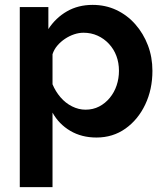

<svg xmlns="http://www.w3.org/2000/svg" viewBox="-20 -553 674 786"><path d="M195 -92V213H61V-524H178V-434Q208 -480 254 -506.5Q300 -533 359 -533Q412 -533 456.5 -512Q501 -491 534 -453.5Q567 -416 585.5 -367.5Q604 -319 604 -263Q604 -187 574.5 -125Q545 -63 493.5 -26.5Q442 10 375 10Q314 10 267.5 -17.5Q221 -45 195 -92ZM467 -263Q467 -296 456.5 -324Q446 -352 426 -373.5Q406 -395 379.5 -407Q353 -419 322 -419Q303 -419 283.5 -412.5Q264 -406 246 -394Q228 -382 214.5 -366Q201 -350 195 -331V-208Q207 -179 227.5 -155Q248 -131 275 -117.5Q302 -104 330 -104Q361 -104 386 -117Q411 -130 429.5 -152.5Q448 -175 457.5 -203.5Q467 -232 467 -263Z"/></svg>

Font: YasnoRaleway
Style: Bold
Weight: 700
Designer: Matt McInerney, Pablo Impallari, Rodrigo Fuenzalida
Foundry: Matt McInerney, Pablo Impallari, Rodrigo Fuenzalida
Version: Version 4.026